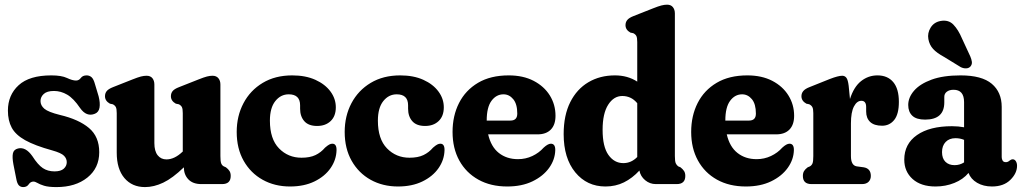

<svg xmlns="http://www.w3.org/2000/svg" viewBox="-20 -768 4263 801"><path d="M207.5 -53Q233.5 -53 246 -64.2Q258.5 -75.5 258.5 -91.5Q258.5 -106.5 247 -118.2Q235.5 -130 198 -140.5Q125.5 -160.5 85.2 -183Q45 -205.5 29 -235.2Q13 -265 13 -306.5Q13 -371.5 57.8 -412.5Q102.5 -453.5 194 -453.5Q236.5 -453.5 259.2 -442.8Q282 -432 297 -432Q309.5 -432 317.2 -442.8Q325 -453.5 341.5 -453.5Q353 -453.5 361.8 -446Q370.5 -438.5 376.5 -416L391.5 -366Q398.5 -338 395.2 -319Q392 -300 376 -293.5Q341 -279 314 -317.5Q287 -357.5 260.5 -373Q234 -388.5 205 -388.5Q176 -388.5 162.5 -376Q149 -363.5 149 -346.5Q149 -328 165.2 -314.2Q181.5 -300.5 230 -288.5Q308.5 -270 351.2 -234Q394 -198 394 -133Q394 -67 344.5 -27.2Q295 12.5 215.5 12.5Q182 12.5 163.8 6.8Q145.5 1 136 -4.8Q126.5 -10.5 119.5 -10.5Q107.5 -10.5 99.8 1Q92 12.5 77 12.5Q65.5 12.5 58.5 5Q51.5 -2.5 48 -21.5L36 -82Q30.5 -111.5 33.8 -127.8Q37 -144 55 -148.5Q87 -156.5 115 -116.5Q138 -80.5 158.5 -66.8Q179 -53 207.5 -53Z M467 -131V-296Q467 -314 463.2 -321.2Q459.5 -328.5 450.5 -333L438.5 -335.5Q418 -347 418 -366.5Q418 -379 425.2 -388Q432.5 -397 451.5 -404.5L532.5 -436.5Q555 -445.5 567.8 -448.8Q580.5 -452 591.5 -452Q607.5 -452 615.8 -441.8Q624 -431.5 624 -415.5V-171Q624 -137.5 637.8 -120.2Q651.5 -103 674.5 -103Q708 -103 741.5 -135L742.5 -135.5V-296Q742.5 -314 738.8 -321.2Q735 -328.5 726 -333L713.5 -335.5Q693 -347 693 -366.5Q693 -379 700.2 -388Q707.5 -397 727 -404.5L808 -436.5Q830.5 -445.5 843.2 -448.8Q856 -452 866.5 -452Q882.5 -452 891 -441.8Q899.5 -431.5 899.5 -415.5V-117Q899.5 -95 902.8 -86.5Q906 -78 913.5 -74L922.5 -70Q932.5 -62.5 937.5 -54.5Q942.5 -46.5 942.5 -34Q942.5 0 906.5 0H820Q784.5 0 765.8 -19.8Q747 -39.5 747 -70Q700 -24.5 661 -6Q622 12.5 585 12.5Q531 12.5 499 -25.2Q467 -63 467 -131Z M1381 -320.5Q1381 -283.5 1359.5 -263Q1338 -242.5 1303 -242.5Q1267 -242.5 1249.5 -262.5Q1232 -282.5 1232 -314.5V-328.5Q1232 -374.5 1184.5 -374.5Q1151 -374.5 1128.5 -346.2Q1106 -318 1106 -264.5Q1106 -188 1144 -149Q1182 -110 1238 -110Q1273 -110 1296 -121Q1319 -132 1336 -152Q1347.5 -162 1354 -165.2Q1360.5 -168.5 1366.5 -168.5Q1384.5 -168.5 1384 -141.5Q1383 -101 1359 -66.5Q1335 -32 1291.8 -11Q1248.5 10 1190 10Q1126 10 1075.8 -18Q1025.5 -46 996.5 -97.2Q967.5 -148.5 967.5 -217.5Q967.5 -284 995.8 -337.5Q1024 -391 1076 -422.2Q1128 -453.5 1199 -453.5Q1255 -453.5 1295.8 -435Q1336.5 -416.5 1358.8 -386.2Q1381 -356 1381 -320.5Z M1831.5 -320.5Q1831.5 -283.5 1810 -263Q1788.5 -242.5 1753.5 -242.5Q1717.5 -242.5 1700 -262.5Q1682.5 -282.5 1682.5 -314.5V-328.5Q1682.5 -374.5 1635 -374.5Q1601.5 -374.5 1579 -346.2Q1556.5 -318 1556.5 -264.5Q1556.5 -188 1594.5 -149Q1632.5 -110 1688.5 -110Q1723.5 -110 1746.5 -121Q1769.5 -132 1786.5 -152Q1798 -162 1804.5 -165.2Q1811 -168.5 1817 -168.5Q1835 -168.5 1834.5 -141.5Q1833.5 -101 1809.5 -66.5Q1785.5 -32 1742.2 -11Q1699 10 1640.5 10Q1576.5 10 1526.2 -18Q1476 -46 1447 -97.2Q1418 -148.5 1418 -217.5Q1418 -284 1446.2 -337.5Q1474.5 -391 1526.5 -422.2Q1578.5 -453.5 1649.5 -453.5Q1705.5 -453.5 1746.2 -435Q1787 -416.5 1809.2 -386.2Q1831.5 -356 1831.5 -320.5Z M2297.5 -285Q2297.5 -247.5 2278 -227.5Q2258.5 -207.5 2223 -207.5H2016.5Q2028.5 -155.5 2061.2 -129.8Q2094 -104 2141 -104Q2173 -104 2201 -117.2Q2229 -130.5 2248 -152Q2266 -168.5 2278 -168.5Q2297 -168.5 2296.5 -141.5Q2295.5 -102 2270.8 -67.5Q2246 -33 2201.5 -11.5Q2157 10 2096 10Q2027 10 1975.8 -18.5Q1924.5 -47 1896.2 -98.2Q1868 -149.5 1868 -217.5Q1868 -285 1895 -338.2Q1922 -391.5 1974.2 -422.5Q2026.5 -453.5 2102.5 -453.5Q2162.5 -453.5 2206.2 -430.8Q2250 -408 2273.8 -369.8Q2297.5 -331.5 2297.5 -285ZM2080.5 -374.5Q2050.5 -374.5 2030.5 -347.5Q2010.5 -320.5 2010.5 -265.5V-265H2109.5Q2138 -265 2138 -294Q2138 -334 2121.2 -354.2Q2104.5 -374.5 2080.5 -374.5Z M2331.5 -208.5Q2331.5 -287 2359 -341.8Q2386.5 -396.5 2434.8 -425Q2483 -453.5 2545.5 -453.5Q2598.5 -453.5 2638.5 -427.5V-592.5Q2638.5 -610.5 2634.8 -617.8Q2631 -625 2622 -629.5L2610 -632Q2589.5 -643.5 2589.5 -663Q2589.5 -675.5 2596.8 -684.5Q2604 -693.5 2623 -701L2704 -733Q2726.5 -742 2739.2 -745.2Q2752 -748.5 2763 -748.5Q2779 -748.5 2787.2 -738.2Q2795.5 -728 2795.5 -712V-117Q2795.5 -95 2799.2 -86.8Q2803 -78.5 2809.5 -74L2819 -70Q2828.5 -62.5 2833.8 -54.5Q2839 -46.5 2839 -34Q2839 0 2803 0H2716Q2691 0 2671.5 -16.2Q2652 -32.5 2647.5 -56.5Q2618 -24.5 2583 -7.2Q2548 10 2506 10Q2428.5 10 2380 -49Q2331.5 -108 2331.5 -208.5ZM2494 -226.5Q2494 -156 2518.2 -121.8Q2542.5 -87.5 2580.5 -87.5Q2613.5 -87.5 2638.5 -113V-337.5Q2625 -353.5 2609.5 -360.5Q2594 -367.5 2576 -367.5Q2540.5 -367.5 2517.2 -331Q2494 -294.5 2494 -226.5Z M3293 -285Q3293 -247.5 3273.5 -227.5Q3254 -207.5 3218.5 -207.5H3012Q3024 -155.5 3056.8 -129.8Q3089.5 -104 3136.5 -104Q3168.5 -104 3196.5 -117.2Q3224.5 -130.5 3243.5 -152Q3261.5 -168.5 3273.5 -168.5Q3292.5 -168.5 3292 -141.5Q3291 -102 3266.2 -67.5Q3241.5 -33 3197 -11.5Q3152.5 10 3091.5 10Q3022.5 10 2971.2 -18.5Q2920 -47 2891.8 -98.2Q2863.5 -149.5 2863.5 -217.5Q2863.5 -285 2890.5 -338.2Q2917.5 -391.5 2969.8 -422.5Q3022 -453.5 3098 -453.5Q3158 -453.5 3201.8 -430.8Q3245.5 -408 3269.2 -369.8Q3293 -331.5 3293 -285ZM3076 -374.5Q3046 -374.5 3026 -347.5Q3006 -320.5 3006 -265.5V-265H3105Q3133.5 -265 3133.5 -294Q3133.5 -334 3116.8 -354.2Q3100 -374.5 3076 -374.5Z M3520.5 -410.5 3526 -355Q3542 -405.5 3572.2 -429.5Q3602.5 -453.5 3640.5 -453.5Q3683 -453.5 3706.5 -425.5Q3730 -397.5 3730 -343Q3730 -291.5 3710.5 -267.5Q3691 -243.5 3660 -243.5Q3627 -243.5 3610.2 -259.2Q3593.5 -275 3593.5 -303V-321.5Q3593.5 -347.5 3573.5 -347.5Q3555 -347.5 3542.5 -323.8Q3530 -300 3530 -253V-117Q3530 -78 3554 -74L3583.5 -70Q3613 -65 3613 -34Q3613 -19 3603.5 -9.5Q3594 0 3576 0H3365.5Q3329.5 0 3329.5 -34Q3329.5 -46.5 3334.5 -54.5Q3339.5 -62.5 3349.5 -70L3359 -74Q3366.5 -78.5 3369.8 -86.8Q3373 -95 3373 -117V-296Q3373 -314 3369 -321.2Q3365 -328.5 3356 -333L3344 -335.5Q3323.5 -347 3323.5 -366.5Q3323.5 -379 3331.2 -388.2Q3339 -397.5 3357 -404.5L3442 -438.5Q3477 -452 3493.5 -452Q3504.5 -452 3511 -443.5Q3517.5 -435 3520.5 -410.5Z M3752.5 -102Q3752.5 -167.5 3805.5 -204.5Q3858.5 -241.5 3951.5 -241.5Q3978.5 -241.5 4002 -237V-342Q4002 -393.5 3958 -393.5Q3941 -393.5 3930.2 -385.5Q3919.5 -377.5 3919.5 -364V-341Q3919.5 -269 3839.5 -269Q3803 -269 3786 -285.2Q3769 -301.5 3769 -330Q3769 -361.5 3793.5 -389.8Q3818 -418 3866.5 -435.8Q3915 -453.5 3987.5 -453.5Q4076 -453.5 4117.5 -418.5Q4159 -383.5 4159 -322V-112.5Q4159 -104.5 4162.8 -98Q4166.5 -91.5 4176.5 -91.5Q4185 -91.5 4192.5 -98.5Q4199 -103.5 4204.5 -103.5Q4213 -103.5 4218 -95.5Q4223 -87.5 4223 -76.5Q4223 -45 4195 -17.5Q4167 10 4118.5 10Q4082.5 10 4056.2 -5.5Q4030 -21 4020.5 -46.5Q3998 -19.5 3961.5 -4.8Q3925 10 3883 10Q3822 10 3787.2 -21.2Q3752.5 -52.5 3752.5 -102ZM3910 -133.5Q3910 -107 3924.2 -93Q3938.5 -79 3962.5 -79Q3984 -79 4002 -90.5V-184.5Q3985.5 -191.5 3966 -191.5Q3940.5 -191.5 3925.2 -175.8Q3910 -160 3910 -133.5ZM3993.5 -607 4028 -532.5Q4033 -521 4034.5 -510.2Q4036 -499.5 4028.5 -490.5Q4021.5 -483 4010.2 -482.8Q3999 -482.5 3988 -488L3919.5 -530Q3888 -547 3872.8 -563.8Q3857.5 -580.5 3853 -605Q3848.5 -630 3862.5 -652.8Q3876.5 -675.5 3904 -680.5Q3937 -686.5 3957.5 -665.2Q3978 -644 3993.5 -607Z"/></svg>

Font: Fraunces 144pt SuperSoft
Style: Bold
Weight: 700
Version: Version 1.000;[b76b70a41]